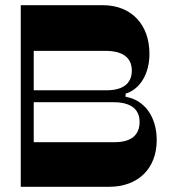

<svg xmlns="http://www.w3.org/2000/svg" viewBox="-20 -720 652 740"><path d="M60 0H400C512 0 584 -70 584 -180C584 -270 537 -335 464 -347V-359C520 -376 556 -436 556 -512C556 -626 486 -700 376 -700H60ZM110 -172V-326H418C483 -326 518 -300 518 -250C518 -199 485 -172 422 -172ZM110 -372V-524H386C453 -524 488 -498 488 -448C488 -398 454 -372 390 -372Z"/></svg>

Font: Ribes
Style: Bold
Weight: 900
Designer: Luigi Gorlero
Foundry: Collletttivo
Version: Version 2.100;Glyphs 3.1.2 (3151)